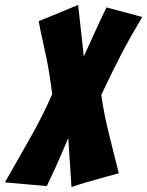

<svg xmlns="http://www.w3.org/2000/svg" viewBox="-56 -749 597 779"><path d="M234 10Q231 -30 229 -68Q227 -101 224.5 -134Q222 -167 221 -189Q212 -167 197.5 -134Q183 -101 169 -69Q152 -32 134 6L-36 -9Q14 -98 64 -185Q114 -272 156 -367Q150 -412 144.5 -447Q139 -482 132 -516Q125 -550 117 -584.5Q109 -619 101 -663L261 -729Q266 -682 272.5 -625Q279 -568 284 -520Q307 -570 329.5 -620Q352 -670 376 -719L521 -680Q495 -636 474 -599Q453 -562 434 -525Q415 -488 396 -449.5Q377 -411 355 -364Q361 -320 369 -281Q377 -242 386.5 -204Q396 -166 405.5 -127.5Q415 -89 426 -46Q424 -45 412 -42Q400 -39 382 -34Q364 -29 342.5 -23Q321 -17 300.5 -11Q280 -5 262 0.5Q244 6 234 10Z"/></svg>

Font: Bangers
Style: Regular
Weight: 400
Designer: vernon adams
Foundry: Vernon Adams
Version: Version 2.000